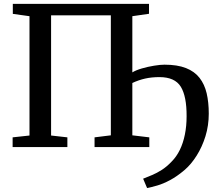

<svg xmlns="http://www.w3.org/2000/svg" viewBox="-20 -763 1135 996"><path d="M46.5 -743H753V-691.5L666.5 -679V-61L754.5 -50.5V0H470.5V-50.5L555 -61V-683.5H245V-60L329.5 -50.5V0H45.5V-50.5L133 -60V-679L46.5 -691ZM743 212.5 722.5 164Q745 155 769.5 144.8Q794 134.5 819.8 118Q845.5 101.5 870.5 75Q895.5 50 912.8 14.8Q930 -20.5 939 -64.8Q948 -109 948 -160Q948.5 -263.5 917.8 -313.2Q887 -363 807 -363Q767 -363 733.2 -355.5Q699.5 -348 666.5 -332.5L660 -361.5L666.5 -387.5Q685 -399 716 -408Q747 -417 779.2 -422.2Q811.5 -427.5 833 -427.5Q900 -427.5 944.5 -410Q989 -392.5 1015 -359.2Q1041 -326 1052 -279.2Q1063 -232.5 1063 -173.5Q1063 -112 1045.8 -56.2Q1028.5 -0.5 1000.2 44.2Q972 89 938.5 118Q898.5 152 862.5 171.2Q826.5 190.5 796.2 199.2Q766 208 743 212.5Z"/></svg>

Font: Merriweather 20pt Medium
Style: Regular
Weight: 500
Version: Version 2.100